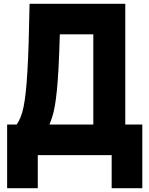

<svg xmlns="http://www.w3.org/2000/svg" viewBox="-20 -820 790 1015"><path d="M17.7 175V-161.5H68.2Q80.2 -179.1 89.1 -201.1Q98 -223.1 104.5 -254.6Q111 -286.1 116 -331.7Q121.1 -377.2 124.8 -441.7Q128.6 -506.2 131.5 -594.8Q134.3 -683.4 136.3 -800H642.3V-161.5H732.3V175H570.3V0H179.7V175ZM241.4 -161.5H473.3V-638.5H296.3Q293.3 -536.8 289.6 -464.6Q285.8 -392.5 280.8 -342.9Q275.8 -293.3 270 -260.4Q264.3 -227.6 256.9 -204.5Q249.5 -181.3 241.4 -161.5Z"/></svg>

Font: Martian Mono SemiExpanded
Style: Regular
Weight: 400
Width: 6
Monospace: yes
Designer: Roman Shamin
Foundry: Evil Martians
Version: Version 1.000